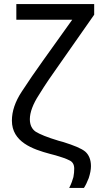

<svg xmlns="http://www.w3.org/2000/svg" viewBox="-20 -788 487 952"><path d="M323 144H396C404 132 412 116 420 95C427 73 431 54 431 36C431 4 421 -20 403 -36C384 -52 347 -67 293 -84L271 -90C214 -107 176 -123 157 -135C138 -148 128 -169 128 -197C128 -230 143 -272 174 -319C204 -368 237 -416 272 -465L447 -715V-768H61V-690H338L195 -490C155 -434 119 -382 88 -334C55 -284 39 -236 39 -190C39 -84 142 -48 228 -25L247 -20C283 -10 309 -1 324 7C340 14 348 28 348 48C348 61 347 75 344 90C340 104 334 123 323 144Z"/></svg>

Font: Cheyenne Sans
Style: Regular
Weight: 400
Designer: The Public Sans project authors (U.S. Web Design System), Libre Franklin designed by Pablo Impallari and Rodrigo Fuenzal
Foundry: The Cheyenne Sans Project Authors
Version: Version 2.007